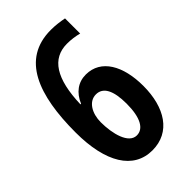

<svg xmlns="http://www.w3.org/2000/svg" viewBox="-221 -805 897 897"><g transform="rotate(-45 227.0 -357.0)"><path d="M39 -303C39 -104 110 10 234 10C354 10 417 -91 417 -233C417 -366 364 -461 264 -461C213 -461 174 -432 152 -380H148C153 -545 205 -625 304 -625C332 -625 358 -621 381 -615V-715C355 -720 327 -724 296 -724C102 -724 39 -549 39 -303ZM232 -91C178 -91 156 -177 156 -254C156 -311 184 -362 232 -362C279 -362 303 -317 303 -230C303 -136 275 -91 232 -91Z"/></g></svg>

Font: Noto Sans Lao Looped ExtraCondensed SemiBold
Style: Regular
Weight: 600
Width: 2
Designer: Mark Frömberg, Ben Mitchell
Foundry: The Fontpad Ltd
Version: Version 1.002